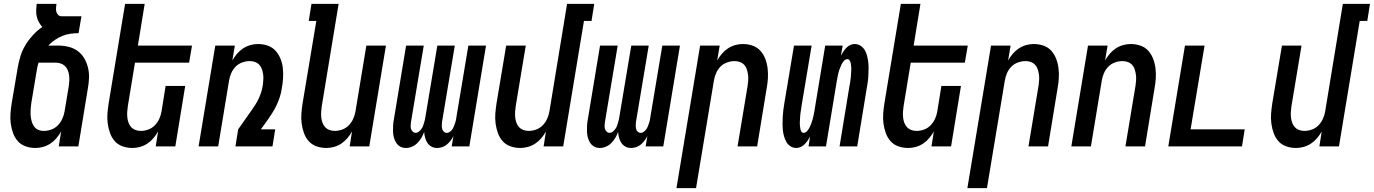

<svg xmlns="http://www.w3.org/2000/svg" viewBox="-20 -755 7084 990"><path d="M163 8Q136 8 112 -0.5Q88 -9 72 -27Q56 -45 47.5 -68.5Q39 -92 35.5 -117.5Q32 -143 34 -169Q36 -195 40 -221L71 -404Q76 -434 85 -464Q94 -494 110.5 -521.5Q127 -549 149.5 -573.5Q172 -598 198 -616Q188 -627 180.5 -640.5Q173 -654 169.5 -669.5Q166 -685 166.5 -701.5Q167 -718 169 -735H271Q270 -725 269 -714.5Q268 -704 270.5 -694.5Q273 -685 280 -678Q287 -671 298 -671H400L385 -584Q364 -584 343 -581Q322 -578 302 -570Q282 -562 263 -549Q244 -536 229 -520H280Q308 -520 334 -513.5Q360 -507 380.5 -492Q401 -477 414 -455Q427 -433 433.5 -407Q440 -381 439 -353.5Q438 -326 433 -299L384 0H283L295 -77Q285 -59 271 -42.5Q257 -26 239.5 -14.5Q222 -3 202 2.5Q182 8 163 8ZM206 -80Q225 -80 244.5 -87Q264 -94 278.5 -109Q293 -124 301.5 -143Q310 -162 313 -181L335 -313Q337 -327 337.5 -341Q338 -355 336 -368.5Q334 -382 329 -394Q324 -406 314.5 -415Q305 -424 292 -428Q279 -432 265 -432H179Q175 -421 173 -410.5Q171 -400 169 -389L141 -221Q139 -206 138 -190.5Q137 -175 138 -160Q139 -145 143 -130.5Q147 -116 155 -104Q163 -92 176.5 -86Q190 -80 206 -80Z M663 8Q636 8 612 -0.5Q588 -9 572 -27Q556 -45 547.5 -68.5Q539 -92 535.5 -117.5Q532 -143 534 -169Q536 -195 540 -221L625 -735H726L691 -520H970L955 -432H676L639 -207Q637 -193 636 -178.5Q635 -164 636.5 -150Q638 -136 642.5 -123Q647 -110 656 -100Q665 -90 678 -85Q691 -80 706 -80Q725 -80 744.5 -87Q764 -94 778.5 -109Q793 -124 801.5 -143Q810 -162 813 -181L834 -312H935L884 0H783L795 -77Q785 -59 771 -42.5Q757 -26 739.5 -14.5Q722 -3 702 2.5Q682 8 663 8Z M1004 0 1090 -520H1191L1178 -443Q1188 -461 1202 -477.5Q1216 -494 1233.5 -505.5Q1251 -517 1271 -522.5Q1291 -528 1310 -528Q1337 -528 1361 -519.5Q1385 -511 1401 -493Q1417 -475 1426.5 -451.5Q1436 -428 1438.5 -402.5Q1441 -377 1439.5 -351Q1438 -325 1433 -299Q1430 -277 1423 -255.5Q1416 -234 1406.5 -213.5Q1397 -193 1384.5 -173.5Q1372 -154 1359 -135L1325 -88H1399L1385 0H1194L1208 -88L1277 -186Q1287 -200 1296.5 -215Q1306 -230 1313.5 -246Q1321 -262 1326.5 -278.5Q1332 -295 1334 -311L1335 -313Q1336 -327 1337.5 -341.5Q1339 -356 1337 -370Q1335 -384 1331 -397Q1327 -410 1318 -420Q1309 -430 1296 -435Q1283 -440 1268 -440Q1249 -440 1229 -433Q1209 -426 1194.5 -411Q1180 -396 1172 -377Q1164 -358 1161 -339L1105 0Z M1663 8Q1636 8 1612 -0.5Q1588 -9 1572 -27Q1556 -45 1547.5 -68.5Q1539 -92 1535.5 -117.5Q1532 -143 1534 -169Q1536 -195 1540 -221L1611 -647H1572L1586 -735H1726L1639 -207Q1637 -193 1636 -178.5Q1635 -164 1636.5 -150Q1638 -136 1642.5 -123Q1647 -110 1656 -100Q1665 -90 1678 -85Q1691 -80 1706 -80Q1725 -80 1744.5 -87Q1764 -94 1778.5 -109Q1793 -124 1801.5 -143Q1810 -162 1813 -181L1869 -520H1970L1884 0H1783L1795 -77Q1785 -59 1771 -42.5Q1757 -26 1739.5 -14.5Q1722 -3 1702 2.5Q1682 8 1663 8Z M2234 8Q2218 8 2205 1Q2192 -6 2184 -18Q2176 -30 2172 -45Q2168 -60 2167 -75Q2162 -60 2153.5 -45.5Q2145 -31 2133 -18.5Q2121 -6 2105 1Q2089 8 2074 8H2073Q2057 8 2044 1Q2031 -6 2023 -18.5Q2015 -31 2011 -46Q2007 -61 2006.5 -76.5Q2006 -92 2007 -108Q2008 -124 2011 -140L2074 -520H2165L2099 -125Q2098 -116 2097.5 -107Q2097 -98 2099.5 -90Q2102 -82 2108.5 -76Q2115 -70 2124 -70Q2132 -70 2139.5 -76Q2147 -82 2152.5 -89.5Q2158 -97 2161 -105Q2164 -113 2166.5 -121.5Q2169 -130 2171 -138.5Q2173 -147 2174 -155L2235 -520H2325L2259 -125Q2258 -116 2258 -107Q2258 -98 2260 -90Q2262 -82 2268.5 -76Q2275 -70 2284 -70Q2293 -70 2300.5 -76Q2308 -82 2313 -89.5Q2318 -97 2321 -105Q2324 -113 2327 -121.5Q2330 -130 2331.5 -138.5Q2333 -147 2334 -155L2395 -520H2486L2400 0H2309L2318 -54Q2312 -41 2303.5 -30Q2295 -19 2284.5 -10Q2274 -1 2260.5 3.5Q2247 8 2234 8Z M2663 8Q2636 8 2612 -0.5Q2588 -9 2572 -27Q2556 -45 2547.5 -68.5Q2539 -92 2535.5 -117.5Q2532 -143 2534 -169Q2536 -195 2540 -221L2590 -520H2691L2639 -207Q2637 -193 2636 -178.5Q2635 -164 2636.5 -150Q2638 -136 2642.5 -123Q2647 -110 2656 -100Q2665 -90 2678 -85Q2691 -80 2706 -80Q2725 -80 2744.5 -87Q2764 -94 2778.5 -109Q2793 -124 2801.5 -143Q2810 -162 2813 -181L2904 -735H3044L3030 -647H2991L2884 0H2783L2795 -77Q2785 -59 2771 -42.5Q2757 -26 2739.5 -14.5Q2722 -3 2702 2.5Q2682 8 2663 8Z M3234 8Q3218 8 3205 1Q3192 -6 3184 -18Q3176 -30 3172 -45Q3168 -60 3167 -75Q3162 -60 3153.5 -45.5Q3145 -31 3133 -18.5Q3121 -6 3105 1Q3089 8 3074 8H3073Q3057 8 3044 1Q3031 -6 3023 -18.5Q3015 -31 3011 -46Q3007 -61 3006.5 -76.5Q3006 -92 3007 -108Q3008 -124 3011 -140L3074 -520H3165L3099 -125Q3098 -116 3097.5 -107Q3097 -98 3099.5 -90Q3102 -82 3108.5 -76Q3115 -70 3124 -70Q3132 -70 3139.5 -76Q3147 -82 3152.5 -89.5Q3158 -97 3161 -105Q3164 -113 3166.5 -121.5Q3169 -130 3171 -138.5Q3173 -147 3174 -155L3235 -520H3325L3259 -125Q3258 -116 3258 -107Q3258 -98 3260 -90Q3262 -82 3268.5 -76Q3275 -70 3284 -70Q3293 -70 3300.5 -76Q3308 -82 3313 -89.5Q3318 -97 3321 -105Q3324 -113 3327 -121.5Q3330 -130 3331.5 -138.5Q3333 -147 3334 -155L3395 -520H3486L3400 0H3309L3318 -54Q3312 -41 3303.5 -30Q3295 -19 3284.5 -10Q3274 -1 3260.5 3.5Q3247 8 3234 8Z M3468 215 3590 -520H3691L3678 -443Q3688 -461 3702 -477.5Q3716 -494 3733.5 -505.5Q3751 -517 3771 -522.5Q3791 -528 3810 -528Q3837 -528 3861 -519.5Q3885 -511 3901 -493Q3917 -475 3926 -451.5Q3935 -428 3938 -402.5Q3941 -377 3939.5 -351Q3938 -325 3933 -299L3884 0H3783L3835 -313Q3837 -327 3838 -341.5Q3839 -356 3837 -370Q3835 -384 3831 -397Q3827 -410 3818 -420Q3809 -430 3796 -435Q3783 -440 3768 -440Q3749 -440 3729 -433Q3709 -426 3694.5 -411Q3680 -396 3672 -377Q3664 -358 3661 -339L3569 215Z M4087 8Q4069 8 4055.5 -1Q4042 -10 4034.5 -23.5Q4027 -37 4022.5 -53Q4018 -69 4016.5 -85.5Q4015 -102 4015 -119Q4015 -136 4016 -153Q4017 -170 4019 -187Q4021 -204 4024 -221L4074 -520H4165L4113 -209Q4112 -201 4111 -193.5Q4110 -186 4108.5 -178.5Q4107 -171 4106.5 -163.5Q4106 -156 4105.5 -148.5Q4105 -141 4104.5 -133.5Q4104 -126 4104 -119Q4104 -112 4105 -104.5Q4106 -97 4107 -90Q4108 -83 4112 -76.5Q4116 -70 4124 -70Q4134 -70 4142 -79.5Q4150 -89 4155 -99Q4160 -109 4163.5 -119Q4167 -129 4170 -139.5Q4173 -150 4175 -160Q4177 -170 4179 -181L4235 -520H4325L4316 -468Q4322 -479 4328.5 -489Q4335 -499 4343.5 -508Q4352 -517 4363.5 -522.5Q4375 -528 4386 -528Q4404 -528 4417.5 -519Q4431 -510 4439 -496.5Q4447 -483 4451 -467Q4455 -451 4457 -434.5Q4459 -418 4458.5 -401Q4458 -384 4457.5 -367Q4457 -350 4454.5 -333Q4452 -316 4449 -299L4400 0H4309L4360 -311Q4362 -319 4363 -326.5Q4364 -334 4365 -341.5Q4366 -349 4367 -356.5Q4368 -364 4368 -371.5Q4368 -379 4369 -386.5Q4370 -394 4369.5 -401Q4369 -408 4368.5 -415.5Q4368 -423 4366.5 -430Q4365 -437 4361 -443.5Q4357 -450 4349 -450Q4339 -450 4331 -440.5Q4323 -431 4318.5 -421Q4314 -411 4310 -401Q4306 -391 4303.5 -380.5Q4301 -370 4299 -360Q4297 -350 4295 -339L4239 0H4149L4157 -52Q4152 -41 4145 -31Q4138 -21 4129.5 -12Q4121 -3 4109.5 2.5Q4098 8 4087 8Z M4663 8Q4636 8 4612 -0.5Q4588 -9 4572 -27Q4556 -45 4547.5 -68.5Q4539 -92 4535.5 -117.5Q4532 -143 4534 -169Q4536 -195 4540 -221L4625 -735H4726L4691 -520H4970L4955 -432H4676L4639 -207Q4637 -193 4636 -178.5Q4635 -164 4636.5 -150Q4638 -136 4642.5 -123Q4647 -110 4656 -100Q4665 -90 4678 -85Q4691 -80 4706 -80Q4725 -80 4744.5 -87Q4764 -94 4778.5 -109Q4793 -124 4801.5 -143Q4810 -162 4813 -181L4834 -312H4935L4884 0H4783L4795 -77Q4785 -59 4771 -42.5Q4757 -26 4739.5 -14.5Q4722 -3 4702 2.5Q4682 8 4663 8Z M4968 215 5090 -520H5191L5178 -443Q5188 -461 5202 -477.5Q5216 -494 5233.5 -505.5Q5251 -517 5271 -522.5Q5291 -528 5310 -528Q5337 -528 5361 -519.5Q5385 -511 5401 -493Q5417 -475 5426 -451.5Q5435 -428 5438 -402.5Q5441 -377 5439.5 -351Q5438 -325 5433 -299L5384 0H5283L5335 -313Q5337 -327 5338 -341.5Q5339 -356 5337 -370Q5335 -384 5331 -397Q5327 -410 5318 -420Q5309 -430 5296 -435Q5283 -440 5268 -440Q5249 -440 5229 -433Q5209 -426 5194.5 -411Q5180 -396 5172 -377Q5164 -358 5161 -339L5069 215Z M5504 0 5590 -520H5691L5678 -443Q5688 -461 5702 -477.5Q5716 -494 5733.5 -505.5Q5751 -517 5771 -522.5Q5791 -528 5810 -528Q5837 -528 5861 -519.5Q5885 -511 5901 -493Q5917 -475 5926 -451.5Q5935 -428 5938 -402.5Q5941 -377 5939.5 -351Q5938 -325 5933 -299L5884 0H5783L5835 -313Q5837 -327 5838 -341.5Q5839 -356 5837 -370Q5835 -384 5831 -397Q5827 -410 5818 -420Q5809 -430 5796 -435Q5783 -440 5768 -440Q5749 -440 5729 -433Q5709 -426 5694.5 -411Q5680 -396 5672 -377Q5664 -358 5661 -339L5605 0Z M6004 0 6090 -520H6191L6119 -88H6398L6384 0Z M6663 8Q6636 8 6612 -0.5Q6588 -9 6572 -27Q6556 -45 6547.5 -68.5Q6539 -92 6535.5 -117.5Q6532 -143 6534 -169Q6536 -195 6540 -221L6590 -520H6691L6639 -207Q6637 -193 6636 -178.5Q6635 -164 6636.5 -150Q6638 -136 6642.5 -123Q6647 -110 6656 -100Q6665 -90 6678 -85Q6691 -80 6706 -80Q6725 -80 6744.5 -87Q6764 -94 6778.5 -109Q6793 -124 6801.5 -143Q6810 -162 6813 -181L6904 -735H7044L7030 -647H6991L6884 0H6783L6795 -77Q6785 -59 6771 -42.5Q6757 -26 6739.5 -14.5Q6722 -3 6702 2.5Q6682 8 6663 8Z"/></svg>

Font: Iosevka Semibold Oblique
Style: Regular
Weight: 600
Italic angle: -9°
Monospace: yes
Designer: Belleve Invis
Foundry: Belleve Invis
Version: Version 32.5.0; ttfautohint (v1.8.4)